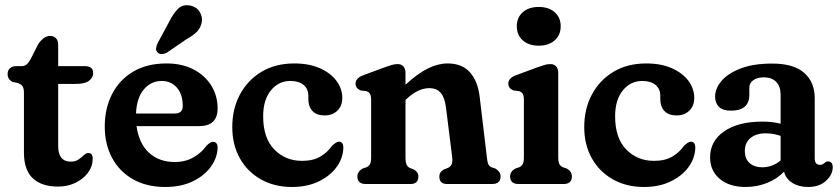

<svg xmlns="http://www.w3.org/2000/svg" viewBox="-20 -715 3264 746"><path d="M49 -392.5 30 -396.5Q9.5 -405.5 9.5 -428Q9.5 -441 18.5 -449.5Q27.5 -458 42.5 -458H64.5Q74.5 -458 82.5 -464Q90.5 -470 99.5 -486L128.5 -543.5Q138 -558 150 -566.8Q162 -575.5 174.5 -575.5Q188.5 -575.5 197.2 -566.8Q206 -558 206 -540.5V-458H309.5Q342 -458 342 -431.5Q342 -413.5 326 -401.2Q310 -389 274.5 -389H206V-148Q206 -87 255 -87Q273.5 -87 285.5 -95.5Q297.5 -104 306.2 -112.5Q315 -121 324 -120.5Q341.5 -120 340 -94.5Q339.5 -67.5 321.5 -43.5Q303.5 -19.5 273.2 -4.8Q243 10 205.5 10Q142 10 107.5 -22.2Q73 -54.5 73 -122.5V-354.5Q73 -371.5 67.5 -379.8Q62 -388 49 -392.5Z M825.5 -293.5Q825.5 -225 753.5 -225H510.5Q520 -156.5 559.5 -121Q599 -85.5 659 -85.5Q700.5 -85.5 732 -103.8Q763.5 -122 781.5 -148Q797.5 -164.5 808 -164Q826 -163.5 825.5 -140Q824 -101 798.5 -66.2Q773 -31.5 728 -10Q683 11.5 622 11.5Q550 11.5 497.2 -18.2Q444.5 -48 415.8 -101Q387 -154 387 -223.5Q387 -293.5 415.2 -349Q443.5 -404.5 497.2 -436.5Q551 -468.5 627 -468.5Q687 -468.5 731.5 -445.5Q776 -422.5 800.8 -382.8Q825.5 -343 825.5 -293.5ZM608.5 -400.5Q567 -400.5 539 -367.8Q511 -335 508.5 -274H659.5Q690 -274 690 -303Q690 -349 667 -374.8Q644 -400.5 608.5 -400.5ZM636 -628Q652 -661 670.8 -680Q689.5 -699 718.5 -693.5Q743 -689 755.2 -669.8Q767.5 -650.5 764 -629Q760 -607.5 745.8 -592.5Q731.5 -577.5 703.5 -562L627 -509.5Q618 -505 608 -505Q598 -505 592 -511.5Q585 -519 586.5 -528.2Q588 -537.5 592.5 -547.5Z M1310 -334.5Q1310 -304 1291 -285.2Q1272 -266.5 1241 -266.5Q1210 -266.5 1194 -283.8Q1178 -301 1178 -329.5V-343.5Q1178 -369.5 1159.5 -385Q1141 -400.5 1108 -400.5Q1062.5 -400.5 1032.5 -363.8Q1002.5 -327 1002.5 -263Q1002.5 -178.5 1045.8 -134.2Q1089 -90 1153.5 -90Q1197 -90 1225 -106.8Q1253 -123.5 1270 -148.5Q1287 -164.5 1297 -164.5Q1314.5 -164 1314 -139.5Q1312.5 -99.5 1287.2 -65.2Q1262 -31 1217.8 -9.8Q1173.5 11.5 1114.5 11.5Q1046.5 11.5 994.2 -17.8Q942 -47 912.2 -99.5Q882.5 -152 882.5 -221.5Q882.5 -292 912.2 -347.8Q942 -403.5 996 -436Q1050 -468.5 1123.5 -468.5Q1181 -468.5 1222.8 -450Q1264.5 -431.5 1287.2 -401Q1310 -370.5 1310 -334.5Z M1555.5 -432.5V-386Q1603 -429.5 1642.5 -449Q1682 -468.5 1719 -468.5Q1776 -468.5 1806.8 -433Q1837.5 -397.5 1844 -336.5L1871.5 -105.5Q1873.5 -85.5 1877.2 -77.2Q1881 -69 1890 -65L1904 -60.5Q1914 -54.5 1919.5 -47.2Q1925 -40 1925 -29.5Q1925 0 1892 0H1717Q1687 0 1687 -29.5Q1687 -47 1704.5 -56.5L1719 -62Q1729 -66 1734 -74.8Q1739 -83.5 1737 -104L1713 -296Q1708.5 -334.5 1693 -353.5Q1677.5 -372.5 1647.5 -372.5Q1627.5 -372.5 1605.8 -362.8Q1584 -353 1558.5 -329.5L1555.5 -326.5V-105.5Q1555.5 -84 1559.8 -75Q1564 -66 1573.5 -62L1588 -56.5Q1605.5 -47 1605.5 -29.5Q1605.5 0 1575 0H1401.5Q1368.5 0 1368.5 -29.5Q1368.5 -48.5 1389.5 -60.5L1403.5 -65Q1413 -69 1417.5 -77.2Q1422 -85.5 1422 -105.5V-326.5Q1422 -344 1417.2 -351Q1412.5 -358 1403 -361L1381.5 -363.5Q1361.5 -372 1361.5 -390Q1361.5 -411.5 1391 -422.5L1470.5 -452Q1489.5 -459 1501.5 -462.5Q1513.5 -466 1525 -466Q1539.5 -466 1547.5 -456.8Q1555.5 -447.5 1555.5 -432.5Z M2073 -537.5Q2034.5 -537.5 2011.2 -558.2Q1988 -579 1988 -613Q1988 -647 2011.2 -667.5Q2034.5 -688 2073 -688Q2112 -688 2135.2 -667.5Q2158.5 -647 2158.5 -613Q2158.5 -579 2135.2 -558.2Q2112 -537.5 2073 -537.5ZM2149 -432.5V-105.5Q2149 -85.5 2153.5 -77.2Q2158 -69 2167.5 -65L2181.5 -60.5Q2202 -49 2202 -29.5Q2202 0 2169.5 0H1995Q1962 0 1962 -29.5Q1962 -49 1983 -60.5L1997 -65Q2006.5 -69 2011 -77.2Q2015.5 -85.5 2015.5 -105.5V-326.5Q2015.5 -344 2010.8 -351Q2006 -358 1996.5 -361L1975 -363.5Q1955 -372 1955 -390Q1955 -411.5 1984.5 -422.5L2064 -452Q2083 -459 2095 -462.5Q2107 -466 2118.5 -466Q2133 -466 2141 -456.8Q2149 -447.5 2149 -432.5Z M2677.5 -334.5Q2677.5 -304 2658.5 -285.2Q2639.5 -266.5 2608.5 -266.5Q2577.5 -266.5 2561.5 -283.8Q2545.5 -301 2545.5 -329.5V-343.5Q2545.5 -369.5 2527 -385Q2508.5 -400.5 2475.5 -400.5Q2430 -400.5 2400 -363.8Q2370 -327 2370 -263Q2370 -178.5 2413.2 -134.2Q2456.5 -90 2521 -90Q2564.5 -90 2592.5 -106.8Q2620.5 -123.5 2637.5 -148.5Q2654.5 -164.5 2664.5 -164.5Q2682 -164 2681.5 -139.5Q2680 -99.5 2654.8 -65.2Q2629.5 -31 2585.2 -9.8Q2541 11.5 2482 11.5Q2414 11.5 2361.8 -17.8Q2309.5 -47 2279.8 -99.5Q2250 -152 2250 -221.5Q2250 -292 2279.8 -347.8Q2309.5 -403.5 2363.5 -436Q2417.5 -468.5 2491 -468.5Q2548.5 -468.5 2590.2 -450Q2632 -431.5 2654.8 -401Q2677.5 -370.5 2677.5 -334.5Z M2739 -103.5Q2739 -167 2793.8 -204.8Q2848.5 -242.5 2942 -242.5Q2980.5 -242.5 3013 -234.5V-347.5Q3013 -379.5 2995.8 -397Q2978.5 -414.5 2948.5 -414.5Q2921.5 -414.5 2906.5 -403.2Q2891.5 -392 2891.5 -375V-347Q2891.5 -285 2820 -285Q2788.5 -285 2773.5 -299.8Q2758.5 -314.5 2758.5 -339.5Q2758.5 -371.5 2783.8 -401Q2809 -430.5 2858.2 -449.2Q2907.5 -468 2980.5 -468Q3063.5 -468 3104.5 -432Q3145.5 -396 3145.5 -333.5V-98Q3145.5 -88 3150.5 -81.2Q3155.5 -74.5 3166 -74.5Q3172.5 -74.5 3176.5 -76.8Q3180.5 -79 3184 -82Q3186.5 -84.5 3189.5 -86.2Q3192.5 -88 3196.5 -88Q3215.5 -88 3215.5 -64.5Q3215.5 -37 3189.8 -12.8Q3164 11.5 3120 11.5Q3084 11.5 3058.5 -4.5Q3033 -20.5 3026.5 -48Q2999 -19.5 2959.8 -4Q2920.5 11.5 2877 11.5Q2814 11.5 2776.5 -20Q2739 -51.5 2739 -103.5ZM2874 -128.5Q2874 -97.5 2892.8 -81.2Q2911.5 -65 2941 -65Q2981.5 -65 3013 -91.5V-187Q2985 -197 2955 -197Q2918 -197 2896 -178.8Q2874 -160.5 2874 -128.5Z"/></svg>

Font: Fraunces 72pt S100 SemiBold
Style: Regular
Weight: 600
Version: Version 1.000; ttfautohint (v1.8.3)